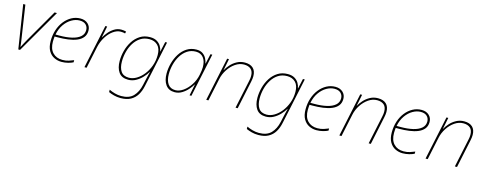

<svg xmlns="http://www.w3.org/2000/svg" viewBox="-30 -1272 5645 2246"><g transform="rotate(15 2792.5 -149.0)"><path d="M132 0 50 -528H76L135 -138Q140 -106 143 -83.5Q146 -61 148 -36H150Q163 -60 175 -83.5Q187 -107 205 -138L430 -528H459L153 0Z M656 10Q609 10 567 -10.5Q525 -31 498.5 -76Q472 -121 472 -194Q472 -266 492.5 -328.5Q513 -391 550.5 -438Q588 -485 637 -511.5Q686 -538 743 -538Q799 -538 833.5 -506Q868 -474 868 -424Q868 -375 842 -342.5Q816 -310 770.5 -291Q725 -272 665 -264Q605 -256 537 -256H503Q502 -245 500.5 -228Q499 -211 499 -194Q499 -107 543 -61Q587 -15 661 -15Q704 -15 738 -26.5Q772 -38 796 -48V-22Q774 -10 735.5 0Q697 10 656 10ZM555 -281Q639 -281 703.5 -296Q768 -311 804.5 -342.5Q841 -374 841 -423Q841 -462 815 -487.5Q789 -513 739 -513Q691 -513 643 -485.5Q595 -458 558.5 -406.5Q522 -355 507 -281Z M933 0 1045 -528H1067L1039 -389H1041Q1057 -418 1085 -452.5Q1113 -487 1152 -511.5Q1191 -536 1237 -536Q1270 -536 1296 -528L1290 -504Q1280 -507 1267 -509Q1254 -511 1237 -511Q1191 -511 1145 -478Q1099 -445 1064.5 -389.5Q1030 -334 1015 -266L959 0Z M1433 240Q1390 240 1352.5 230Q1315 220 1287 207V178Q1316 193 1355.5 204Q1395 215 1434 215Q1530 215 1580 163Q1630 111 1649 24L1658 -17Q1664 -45 1672.5 -80.5Q1681 -116 1688 -144H1686Q1665 -108 1631.5 -72.5Q1598 -37 1555.5 -13.5Q1513 10 1463 10Q1385 10 1348.5 -41.5Q1312 -93 1312 -178Q1312 -239 1328.5 -302Q1345 -365 1379 -418.5Q1413 -472 1464.5 -505Q1516 -538 1586 -538Q1636 -538 1668.5 -518.5Q1701 -499 1718.5 -469Q1736 -439 1741 -407H1743L1770 -528H1792L1674 28Q1661 92 1632 139.5Q1603 187 1554.5 213.5Q1506 240 1433 240ZM1466 -15Q1512 -15 1557.5 -42Q1603 -69 1640.5 -116Q1678 -163 1701 -225.5Q1724 -288 1724 -358Q1724 -436 1685.5 -474.5Q1647 -513 1585 -513Q1523 -513 1477 -483.5Q1431 -454 1400 -404.5Q1369 -355 1354 -296Q1339 -237 1339 -178Q1339 -103 1369 -59Q1399 -15 1466 -15Z M2026 10Q1954 10 1917 -41.5Q1880 -93 1880 -178Q1880 -239 1897 -302.5Q1914 -366 1947.5 -419.5Q1981 -473 2031.5 -505.5Q2082 -538 2148 -538Q2195 -538 2224 -517.5Q2253 -497 2268.5 -466.5Q2284 -436 2289 -407H2291L2318 -528H2340L2228 0H2206L2234 -139H2232Q2215 -109 2184.5 -74Q2154 -39 2113.5 -14.5Q2073 10 2026 10ZM2029 -15Q2075 -15 2122.5 -48Q2170 -81 2207.5 -137.5Q2245 -194 2259 -264Q2265 -295 2268 -317Q2271 -339 2271 -358Q2271 -432 2238 -472.5Q2205 -513 2147 -513Q2089 -513 2044 -483.5Q1999 -454 1968.5 -405Q1938 -356 1922.5 -296.5Q1907 -237 1907 -178Q1907 -103 1937.5 -59Q1968 -15 2029 -15Z M2408 0 2520 -528H2542L2514 -389H2516Q2533 -421 2563.5 -455.5Q2594 -490 2637.5 -514Q2681 -538 2734 -538Q2799 -538 2834 -505Q2869 -472 2869 -408Q2869 -379 2861 -342L2789 0H2763L2836 -345Q2840 -362 2841.5 -376.5Q2843 -391 2843 -404Q2843 -460 2813 -486.5Q2783 -513 2730 -513Q2675 -513 2625.5 -479Q2576 -445 2540.5 -390.5Q2505 -336 2492 -274L2434 0Z M3101 240Q3058 240 3020.5 230Q2983 220 2955 207V178Q2984 193 3023.5 204Q3063 215 3102 215Q3198 215 3248 163Q3298 111 3317 24L3326 -17Q3332 -45 3340.5 -80.5Q3349 -116 3356 -144H3354Q3333 -108 3299.5 -72.5Q3266 -37 3223.5 -13.5Q3181 10 3131 10Q3053 10 3016.5 -41.5Q2980 -93 2980 -178Q2980 -239 2996.5 -302Q3013 -365 3047 -418.5Q3081 -472 3132.5 -505Q3184 -538 3254 -538Q3304 -538 3336.5 -518.5Q3369 -499 3386.5 -469Q3404 -439 3409 -407H3411L3438 -528H3460L3342 28Q3329 92 3300 139.5Q3271 187 3222.5 213.5Q3174 240 3101 240ZM3134 -15Q3180 -15 3225.5 -42Q3271 -69 3308.5 -116Q3346 -163 3369 -225.5Q3392 -288 3392 -358Q3392 -436 3353.5 -474.5Q3315 -513 3253 -513Q3191 -513 3145 -483.5Q3099 -454 3068 -404.5Q3037 -355 3022 -296Q3007 -237 3007 -178Q3007 -103 3037 -59Q3067 -15 3134 -15Z M3743 10Q3696 10 3654 -10.5Q3612 -31 3585.5 -76Q3559 -121 3559 -194Q3559 -266 3579.5 -328.5Q3600 -391 3637.5 -438Q3675 -485 3724 -511.5Q3773 -538 3830 -538Q3886 -538 3920.5 -506Q3955 -474 3955 -424Q3955 -375 3929 -342.5Q3903 -310 3857.5 -291Q3812 -272 3752 -264Q3692 -256 3624 -256H3590Q3589 -245 3587.5 -228Q3586 -211 3586 -194Q3586 -107 3630 -61Q3674 -15 3748 -15Q3791 -15 3825 -26.5Q3859 -38 3883 -48V-22Q3861 -10 3822.5 0Q3784 10 3743 10ZM3642 -281Q3726 -281 3790.5 -296Q3855 -311 3891.5 -342.5Q3928 -374 3928 -423Q3928 -462 3902 -487.5Q3876 -513 3826 -513Q3778 -513 3730 -485.5Q3682 -458 3645.5 -406.5Q3609 -355 3594 -281Z M4020 0 4132 -528H4154L4126 -389H4128Q4145 -421 4175.5 -455.5Q4206 -490 4249.5 -514Q4293 -538 4346 -538Q4411 -538 4446 -505Q4481 -472 4481 -408Q4481 -379 4473 -342L4401 0H4375L4448 -345Q4452 -362 4453.5 -376.5Q4455 -391 4455 -404Q4455 -460 4425 -486.5Q4395 -513 4342 -513Q4287 -513 4237.5 -479Q4188 -445 4152.5 -390.5Q4117 -336 4104 -274L4046 0Z M4787 10Q4740 10 4698 -10.5Q4656 -31 4629.5 -76Q4603 -121 4603 -194Q4603 -266 4623.5 -328.5Q4644 -391 4681.5 -438Q4719 -485 4768 -511.5Q4817 -538 4874 -538Q4930 -538 4964.5 -506Q4999 -474 4999 -424Q4999 -375 4973 -342.5Q4947 -310 4901.5 -291Q4856 -272 4796 -264Q4736 -256 4668 -256H4634Q4633 -245 4631.5 -228Q4630 -211 4630 -194Q4630 -107 4674 -61Q4718 -15 4792 -15Q4835 -15 4869 -26.5Q4903 -38 4927 -48V-22Q4905 -10 4866.5 0Q4828 10 4787 10ZM4686 -281Q4770 -281 4834.5 -296Q4899 -311 4935.5 -342.5Q4972 -374 4972 -423Q4972 -462 4946 -487.5Q4920 -513 4870 -513Q4822 -513 4774 -485.5Q4726 -458 4689.5 -406.5Q4653 -355 4638 -281Z M5064 0 5176 -528H5198L5170 -389H5172Q5189 -421 5219.5 -455.5Q5250 -490 5293.5 -514Q5337 -538 5390 -538Q5455 -538 5490 -505Q5525 -472 5525 -408Q5525 -379 5517 -342L5445 0H5419L5492 -345Q5496 -362 5497.5 -376.5Q5499 -391 5499 -404Q5499 -460 5469 -486.5Q5439 -513 5386 -513Q5331 -513 5281.5 -479Q5232 -445 5196.5 -390.5Q5161 -336 5148 -274L5090 0Z"/></g></svg>

Font: Noto Sans Thin
Style: Italic
Weight: 100
Italic angle: -12°
Designer: Monotype Design Team
Foundry: Monotype Imaging Inc.
Version: Version 2.013; ttfautohint (v1.8.4.7-5d5b)